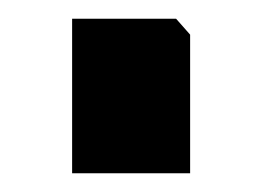

<svg xmlns="http://www.w3.org/2000/svg" viewBox="-20 -419 279 205"><path d="M57 -234V-399H168L183 -382V-234Z"/></svg>

Font: Kreon Light Medium
Style: Regular
Weight: 500
Version: Version 2.002